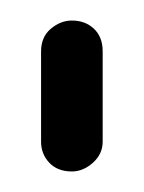

<svg xmlns="http://www.w3.org/2000/svg" viewBox="-20 -745 140 187"><path d="M20 -695Q20 -709 29.5 -717Q39 -725 50 -725Q63 -725 71.5 -717Q80 -709 80 -695V-607Q80 -595 70.5 -586.5Q61 -578 50 -578Q36 -578 28 -586.5Q20 -595 20 -607Z"/></svg>

Font: VDS
Style: Thin
Weight: 100
Width: 0
Designer: artmaker
Foundry: artmaker
Version: Version 1.000 2012 initial release